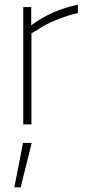

<svg xmlns="http://www.w3.org/2000/svg" viewBox="-20 -530 369 818"><path d="M41 0ZM79 -500H113V-422Q200 -487 312 -510V-474Q270 -466 217.5 -444Q165 -422 143 -405L114 -388V0H79ZM78 79H115L68 268H41Z"/></svg>

Font: Cairo ExtraLight
Style: Regular
Weight: 250
Designer: Mohamed Gaber, the designers of Titillium
Foundry: Kief Type Foundry
Version: Version 2.009; ttfautohint (v1.5.33-1714) -l 8 -r 50 -G 200 